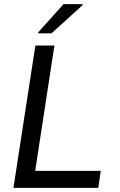

<svg xmlns="http://www.w3.org/2000/svg" viewBox="-20 -908 578 928"><path d="M45 0ZM45 0 151 -688H243L150 -82H467L455 0ZM165 -747ZM165 -747V-752L287 -888H380L379 -883L229 -747Z"/></svg>

Font: Azeri Sans
Style: Italic
Weight: 400
Designer: Hector Gatti & Omnibus-Type (original fonts) / Cristiano Sobral (main changes and remastering)
Foundry: Omnibus-Type
Version: Version 0.07;August 21, 2020;FontCreator 13.0.0.2681 64-bit;